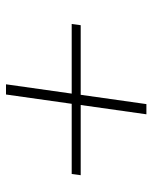

<svg xmlns="http://www.w3.org/2000/svg" viewBox="46 -644 508 640"><g transform="rotate(-90 300.0 -324.0)"><path d="M270 -309H36L40 -339H274L305 -558H339L308 -339H540L536 -309H304L273 -90H239Z"/></g></svg>

Font: Krub ExtraLight
Style: Italic
Weight: 275
Italic angle: -8°
Designer: Ekaluck Peanpanawate
Foundry: Cadson Demak Co.,Ltd.
Version: Version 1.000; ttfautohint (v1.6)